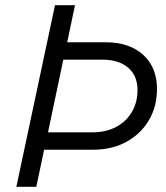

<svg xmlns="http://www.w3.org/2000/svg" viewBox="-20 -720 640 740"><path d="M43 0 192 -700H269L239 -557H388Q449 -557 493 -535Q537 -513 561 -473Q585 -433 585 -377Q585 -309 553.5 -256Q522 -203 466.5 -173Q411 -143 340 -143H150L120 0ZM165 -210H337Q388 -210 427 -230.5Q466 -251 488 -288Q510 -325 510 -373Q510 -428 474 -459Q438 -490 375 -490H224Z"/></svg>

Font: Red Hat Mono
Style: Italic
Weight: 300
Italic angle: -12°
Monospace: yes
Designer: Pentagram, MCKL
Foundry: Pentagram, MCKL
Version: Version 1.023